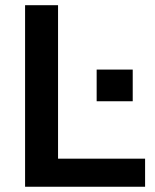

<svg xmlns="http://www.w3.org/2000/svg" viewBox="-20 -711 591 731"><path d="M75.5 0H532.4V-106.9H201V-691.2H75.5ZM348 -325.5H485.3V-446.1H348Z"/></svg>

Font: LL Pando Sans
Style: Bold
Weight: 700
Designer: Joshua Smith
Foundry: Joshua Smith
Version: Version 1.000;Glyphs 3.2.1 (3258)